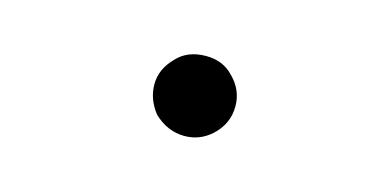

<svg xmlns="http://www.w3.org/2000/svg" viewBox="-37 -613 1074 528"><g transform="rotate(15 500.0 -349.0)"><path d="M412 -272Q383 -309 383 -351Q383 -395 418 -430Q448 -463 501 -463Q550 -463 580 -430Q614 -396 614 -350Q614 -300 576 -265Q543 -235 499 -235Q451 -235 412 -272Z"/></g></svg>

Font: 寒蝉全圆体 Bold
Style: Regular
Weight: 700
Designer: Warren2060
      Designed by Motoya company      

      [Varela Round]
      Joe Prince(Latin component); Avraham Cornf
Foundry: ChillType
Version: Version 3.200